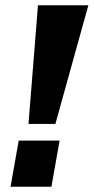

<svg xmlns="http://www.w3.org/2000/svg" viewBox="-20 -708 355 728"><path d="M88 -238 124 -688H315L190 -238ZM20 0 51 -175H206L175 0Z"/></svg>

Font: Archivo Condensed Black
Style: Italic
Weight: 900
Width: 3
Italic angle: -10°
Designer: Hector Gatti
Foundry: Omnibus-Type
Version: Version 2.001